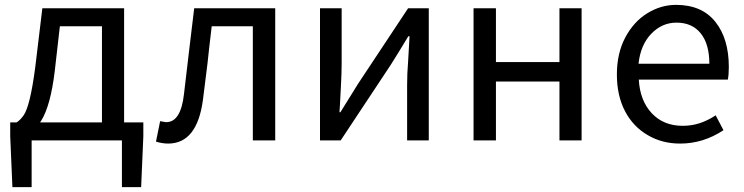

<svg xmlns="http://www.w3.org/2000/svg" viewBox="-20 -577 3057 789"><path d="M110 192H31L22 -17V-74H569V-17L560 192H481V0H110ZM399 -469H226L205 -285Q188 -144 150 -82Q118 -30 70 -21L48 -74Q62 -82 77 -103Q104 -141 125 -302L154 -543H490V-28H399Z M621 5 638 -79 650 -77Q658 -75 663 -75Q723 -75 736 -190L757 -368L778 -543H1111V0H1019V-469H850Q837 -360 833 -319Q820 -211 814 -167Q790 13 671 13Q647 13 621 5Z M1295 -543H1384V-316Q1384 -279 1381 -223Q1378 -167 1377 -147L1375 -116H1379L1451 -232L1657 -543H1742V0H1653V-227Q1653 -276 1657 -323L1663 -428H1658Q1609 -347 1586 -311L1380 0H1295Z M1926 -543H2018V-322H2279V-543H2370V0H2279V-242H2018V0H1926Z M2643 -21Q2582 -56 2548.5 -120Q2515 -184 2515 -271Q2515 -358 2549.5 -423Q2584 -488 2640 -522.5Q2696 -557 2758 -557Q2864 -557 2919.5 -487.5Q2975 -418 2975 -302Q2975 -270 2971 -250H2605Q2610 -163 2658.5 -111.5Q2707 -60 2785 -60Q2823 -60 2856 -71Q2889 -82 2921 -103L2953 -42Q2870 13 2775 13Q2701 13 2643 -21ZM2760 -484Q2700 -484 2656 -438Q2612 -392 2604 -315H2895Q2895 -396 2859.5 -440Q2824 -484 2760 -484Z"/></svg>

Font: Merged Yaku Han JP
Style: Regular
Weight: 400
Designer: Ryoko NISHIZUKA 西塚涼子 (kana, bopomofo & ideographs); Paul D. Hunt (Latin, Greek & Cyrillic); Sandoll Communications 산돌커뮤니
Foundry: Adobe
Version: Version 2.004